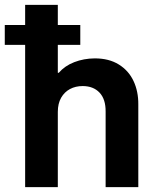

<svg xmlns="http://www.w3.org/2000/svg" viewBox="-50 -772 642 792"><path d="M53.7 -586.9H-30.3V-668.9H53.7V-752H188.5V-668.9H281.2V-586.9H188.5V-471.7H192.4Q217.3 -500.5 256.3 -515.6Q295.4 -530.8 340.8 -531.2Q399.4 -531.2 439.9 -506.1Q480.5 -481 500.7 -438Q521 -395 520.5 -340.8V0H385.7V-311.5Q386.2 -362.8 360.6 -389.9Q335 -417 291 -417Q261.7 -417 238.8 -404.8Q215.8 -392.6 202.1 -368.7Q188.5 -344.7 188.5 -310.5V0H53.7Z"/></svg>

Font: Reddit Sans Chocolate
Style: Bold
Weight: 700
Designer: Stephen Hutchings
Foundry: Reddit
Version: Version 1.011